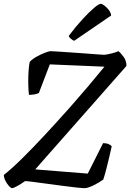

<svg xmlns="http://www.w3.org/2000/svg" viewBox="-25 -982 680 1002"><path d="M39 0Q32 0 21.5 -11.5Q11 -23 3 -39Q-5 -55 -5 -69Q38 -103 94 -158.5Q150 -214 213.5 -282.5Q277 -351 342 -424Q388 -476 435 -531.5Q482 -587 520 -634L235 -646L178 -497Q172 -493 157.5 -490Q143 -487 126 -487Q123 -513 122.5 -546Q122 -579 124 -609.5Q126 -640 130 -659Q144 -674 166.5 -686.5Q189 -699 210 -707Q231 -715 239 -715Q246 -715 275 -713Q304 -711 343 -708.5Q382 -706 420.5 -703Q459 -700 487 -698Q515 -696 519 -696Q531 -697 554.5 -702.5Q578 -708 593 -715Q605 -706 620 -685.5Q635 -665 635 -638L159 -98L433 -76L513 -235Q530 -235 541.5 -230Q553 -225 558 -219Q553 -195 545.5 -163.5Q538 -132 530 -100.5Q522 -69 514 -45Q489 -27 460.5 -13.5Q432 0 416 0Q405 0 373 -3.5Q341 -7 299.5 -12.5Q258 -18 217 -23.5Q176 -29 145.5 -33Q115 -37 106 -37Q82 -20 63 -10Q44 0 39 0ZM362 -769Q354 -772 344.5 -780Q335 -788 334 -795Q371 -844 405.5 -881.5Q440 -919 465.5 -940.5Q491 -962 501 -962Q508 -962 520.5 -952.5Q533 -943 543.5 -929Q554 -915 555 -901Z"/></svg>

Font: Texturina
Style: Italic
Weight: 400
Italic angle: -11°
Designer: Guillermo Torres Carreño
Foundry: Omnibus-Type
Version: Version 1.002; ttfautohint (v1.8.3)